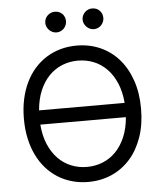

<svg xmlns="http://www.w3.org/2000/svg" viewBox="-61 -985 884 1048"><g transform="rotate(-5 380.5 -461.0)"><path d="M701.7 -363.6Q701.7 -277.3 677.7 -208.3Q653.8 -139.2 611 -90.7Q568.2 -42.3 509.4 -16.2Q450.6 9.9 380.7 9.9Q334.2 9.9 292.3 -1.8Q250.4 -13.5 214.7 -35.9Q179 -58.2 150.4 -90.6Q121.8 -122.9 101.6 -164.4Q81.3 -206 70.5 -256Q59.7 -306.1 59.7 -363.6Q59.7 -421.2 70.5 -471.2Q81.3 -521.3 101.6 -562.9Q121.8 -604.4 150.4 -636.7Q179 -669 214.7 -691.4Q250.4 -713.8 292.3 -725.5Q334.2 -737.2 380.7 -737.2Q450.6 -737.2 509.4 -711.3Q568.2 -685.4 611 -636.9Q653.8 -588.4 677.7 -519.2Q701.7 -449.9 701.7 -363.6ZM615.1 -402.7Q610.1 -464.1 590 -511.2Q570 -558.2 538.7 -590.2Q507.5 -622.2 467 -638.5Q426.5 -654.8 380.7 -654.8Q334.9 -654.8 294.4 -638.5Q253.9 -622.2 222.7 -590.2Q191.4 -558.2 171.3 -511.2Q151.3 -464.1 146.3 -402.7ZM146.3 -324.6Q151.3 -263.1 171.3 -216.1Q191.4 -169 222.7 -137.1Q253.9 -105.1 294.4 -88.8Q334.9 -72.4 380.7 -72.4Q426.5 -72.4 467 -88.8Q507.5 -105.1 538.7 -137.1Q570 -169 590 -216.1Q610.1 -263.1 615.1 -324.6ZM278.4 -818.2Q267.4 -818.2 257.1 -822.8Q246.8 -827.4 238.8 -835.4Q230.8 -843.4 226.2 -853.7Q221.6 -864 221.6 -875Q221.6 -887.4 226.2 -897.7Q230.8 -908 238.8 -915.7Q246.8 -923.3 257.1 -927.6Q267.4 -931.8 278.4 -931.8Q290.8 -931.8 301.1 -927.6Q311.4 -923.3 319.1 -915.7Q326.7 -908 331 -897.7Q335.2 -887.4 335.2 -875Q335.2 -864 331 -853.7Q326.7 -843.4 319.1 -835.4Q311.4 -827.4 301.1 -822.8Q290.8 -818.2 278.4 -818.2ZM483 -818.2Q471.9 -818.2 461.6 -822.8Q451.3 -827.4 443.4 -835.4Q435.4 -843.4 430.8 -853.7Q426.1 -864 426.1 -875Q426.1 -887.4 430.8 -897.7Q435.4 -908 443.4 -915.7Q451.3 -923.3 461.6 -927.6Q471.9 -931.8 483 -931.8Q495.4 -931.8 505.7 -927.6Q516 -923.3 523.6 -915.7Q531.2 -908 535.5 -897.7Q539.8 -887.4 539.8 -875Q539.8 -864 535.5 -853.7Q531.2 -843.4 523.6 -835.4Q516 -827.4 505.7 -822.8Q495.4 -818.2 483 -818.2Z"/></g></svg>

Font: Fast_Sans
Style: Regular
Weight: 400
Designer: Rasmus Andersson
Foundry: rsms
Version: Version 3.018;git-588b23468